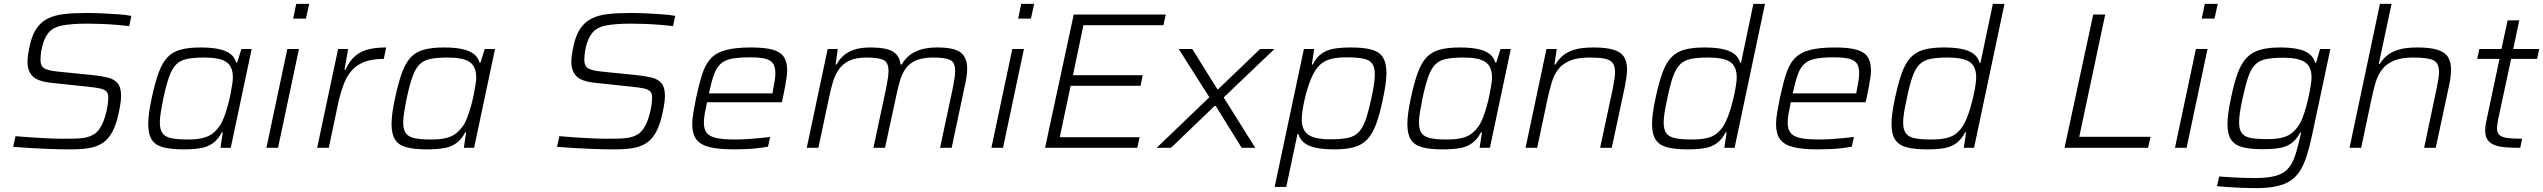

<svg xmlns="http://www.w3.org/2000/svg" viewBox="-20 -763 13126 991"><path d="M345 8Q291 8 237.5 6Q184 4 135.5 1Q87 -2 48 -5L60 -60Q96 -57 140 -54Q184 -51 225.5 -49Q267 -47 298 -47Q335 -47 363 -47.5Q391 -48 413.5 -51.5Q436 -55 456 -65Q476 -74 490.5 -94Q505 -114 514.5 -138.5Q524 -163 529.5 -187.5Q535 -212 537 -231.5Q539 -251 539 -259Q539 -280 529.5 -290.5Q520 -301 496 -306.5Q472 -312 428 -316L240 -336Q171 -344 146.5 -371.5Q122 -399 122 -442Q122 -460 125 -481.5Q128 -503 134 -529Q146 -584 169.5 -617.5Q193 -651 228 -668Q263 -685 311.5 -690.5Q360 -696 423 -696Q466 -696 510.5 -694Q555 -692 594 -689Q633 -686 658 -681L647 -628Q617 -632 579 -635Q541 -638 502 -639.5Q463 -641 430 -641Q388 -641 356.5 -638.5Q325 -636 301.5 -631.5Q278 -627 259 -617Q241 -608 227.5 -590Q214 -572 205.5 -548.5Q197 -525 193 -500Q189 -475 189 -453Q189 -423 207.5 -411Q226 -399 274 -394L453 -376Q501 -371 535 -363Q569 -355 587 -333.5Q605 -312 605 -268Q605 -256 603.5 -241.5Q602 -227 599 -211.5Q596 -196 592 -177Q579 -117 558.5 -80Q538 -43 508.5 -24Q479 -5 438.5 1.5Q398 8 345 8Z M928 8Q862 8 821.5 -3Q781 -14 763 -42.5Q745 -71 745 -123Q745 -148 749.5 -181.5Q754 -215 763 -257Q780 -336 798.5 -387Q817 -438 843.5 -466.5Q870 -495 911.5 -506.5Q953 -518 1015 -518Q1068 -518 1106 -510.5Q1144 -503 1167.5 -486Q1191 -469 1199 -440H1204L1226 -510H1279L1171 0H1118L1130 -80H1125Q1106 -43 1078.5 -23.5Q1051 -4 1014 2Q977 8 928 8ZM949 -43Q996 -43 1026 -50.5Q1056 -58 1076 -73Q1096 -88 1113 -112Q1125 -129 1135.5 -156Q1146 -183 1154.5 -213.5Q1163 -244 1169 -273.5Q1175 -303 1178.5 -327Q1182 -351 1182 -363Q1182 -420 1148 -443Q1114 -466 1035 -466Q981 -466 946 -459Q911 -452 889.5 -430.5Q868 -409 853 -367Q838 -325 823 -255Q815 -215 810 -184Q805 -153 805 -131Q805 -94 819 -75Q833 -56 865 -49.5Q897 -43 949 -43Z M1493 -667 1509 -743H1576L1559 -667ZM1355 0 1463 -510H1523L1415 0Z M1617 0 1725 -510H1777L1758 -403H1763Q1785 -451 1815 -475.5Q1845 -500 1884.5 -509Q1924 -518 1973 -518L1961 -459Q1900 -459 1859.5 -443Q1819 -427 1794 -397.5Q1769 -368 1754 -328Q1739 -288 1728 -242L1677 0Z M2184 8Q2118 8 2077.5 -3Q2037 -14 2019 -42.5Q2001 -71 2001 -123Q2001 -148 2005.5 -181.5Q2010 -215 2019 -257Q2036 -336 2054.5 -387Q2073 -438 2099.5 -466.5Q2126 -495 2167.5 -506.5Q2209 -518 2271 -518Q2324 -518 2362 -510.5Q2400 -503 2423.5 -486Q2447 -469 2455 -440H2460L2482 -510H2535L2427 0H2374L2386 -80H2381Q2362 -43 2334.5 -23.5Q2307 -4 2270 2Q2233 8 2184 8ZM2205 -43Q2252 -43 2282 -50.5Q2312 -58 2332 -73Q2352 -88 2369 -112Q2381 -129 2391.5 -156Q2402 -183 2410.5 -213.5Q2419 -244 2425 -273.5Q2431 -303 2434.5 -327Q2438 -351 2438 -363Q2438 -420 2404 -443Q2370 -466 2291 -466Q2237 -466 2202 -459Q2167 -452 2145.5 -430.5Q2124 -409 2109 -367Q2094 -325 2079 -255Q2071 -215 2066 -184Q2061 -153 2061 -131Q2061 -94 2075 -75Q2089 -56 2121 -49.5Q2153 -43 2205 -43Z M3152 8Q3098 8 3044.5 6Q2991 4 2942.5 1Q2894 -2 2855 -5L2867 -60Q2903 -57 2947 -54Q2991 -51 3032.5 -49Q3074 -47 3105 -47Q3142 -47 3170 -47.5Q3198 -48 3220.5 -51.5Q3243 -55 3263 -65Q3283 -74 3297.5 -94Q3312 -114 3321.5 -138.5Q3331 -163 3336.5 -187.5Q3342 -212 3344 -231.5Q3346 -251 3346 -259Q3346 -280 3336.5 -290.5Q3327 -301 3303 -306.5Q3279 -312 3235 -316L3047 -336Q2978 -344 2953.5 -371.5Q2929 -399 2929 -442Q2929 -460 2932 -481.5Q2935 -503 2941 -529Q2953 -584 2976.5 -617.5Q3000 -651 3035 -668Q3070 -685 3118.5 -690.5Q3167 -696 3230 -696Q3273 -696 3317.5 -694Q3362 -692 3401 -689Q3440 -686 3465 -681L3454 -628Q3424 -632 3386 -635Q3348 -638 3309 -639.5Q3270 -641 3237 -641Q3195 -641 3163.5 -638.5Q3132 -636 3108.5 -631.5Q3085 -627 3066 -617Q3048 -608 3034.5 -590Q3021 -572 3012.5 -548.5Q3004 -525 3000 -500Q2996 -475 2996 -453Q2996 -423 3014.5 -411Q3033 -399 3081 -394L3260 -376Q3308 -371 3342 -363Q3376 -355 3394 -333.5Q3412 -312 3412 -268Q3412 -256 3410.5 -241.5Q3409 -227 3406 -211.5Q3403 -196 3399 -177Q3386 -117 3365.5 -80Q3345 -43 3315.5 -24Q3286 -5 3245.5 1.5Q3205 8 3152 8Z M3769 8Q3688 8 3641 -4Q3594 -16 3573.5 -44.5Q3553 -73 3553 -121Q3553 -147 3558.5 -180Q3564 -213 3572 -254Q3588 -328 3604 -379Q3620 -430 3648 -460.5Q3676 -491 3726 -504.5Q3776 -518 3857 -518Q3928 -518 3968.5 -506.5Q4009 -495 4026 -469Q4043 -443 4043 -399Q4043 -386 4040 -364Q4037 -342 4032 -314.5Q4027 -287 4020 -255L4015 -235H3629Q3622 -202 3617.5 -176Q3613 -150 3613 -129Q3613 -96 3628 -77Q3643 -58 3678.5 -50.5Q3714 -43 3776 -43Q3803 -43 3835 -45Q3867 -47 3899 -50Q3931 -53 3955 -56L3944 -6Q3924 -2 3894.5 1.5Q3865 5 3832.5 6.5Q3800 8 3769 8ZM3639 -281H3967L3970 -299Q3976 -328 3979 -348.5Q3982 -369 3982 -386Q3982 -421 3968 -438Q3954 -455 3925.5 -461Q3897 -467 3851 -467Q3793 -467 3757 -460Q3721 -453 3699.5 -433.5Q3678 -414 3665 -377.5Q3652 -341 3639 -281Z M4144 0 4252 -510H4304L4293 -430H4298Q4311 -455 4332 -474.5Q4353 -494 4387 -506Q4421 -518 4473 -518Q4554 -518 4589 -496.5Q4624 -475 4628 -430H4634Q4648 -455 4670.5 -474.5Q4693 -494 4729 -506Q4765 -518 4818 -518Q4905 -518 4938.5 -492Q4972 -466 4972 -409Q4972 -390 4968.5 -365.5Q4965 -341 4958 -312L4892 0H4832L4897 -304Q4903 -334 4906.5 -357Q4910 -380 4910 -397Q4910 -441 4884.5 -453.5Q4859 -466 4797 -466Q4742 -466 4707.5 -451Q4673 -436 4654 -408.5Q4635 -381 4624.5 -344.5Q4614 -308 4605 -264L4548 0H4488L4553 -304Q4559 -334 4562.5 -357Q4566 -380 4566 -397Q4566 -441 4540 -453.5Q4514 -466 4452 -466Q4397 -466 4362.5 -449Q4328 -432 4308.5 -403Q4289 -374 4278.5 -338Q4268 -302 4260 -264L4204 0Z M5235 -667 5251 -743H5318L5301 -667ZM5097 0 5205 -510H5265L5157 0Z M5374 0 5522 -688H5997L5985 -633H5572L5518 -375H5878L5867 -320H5506L5450 -55H5862L5850 0Z M5950 0 6222 -261 6064 -510H6134L6263 -303H6268L6484 -510H6558L6296 -260L6459 0H6389L6255 -216H6249L6024 0Z M6559 202 6710 -510H6763L6751 -430H6756Q6775 -468 6802.5 -487Q6830 -506 6867 -512Q6904 -518 6953 -518Q7019 -518 7059 -507Q7099 -496 7117.5 -467.5Q7136 -439 7136 -387Q7136 -362 7131.5 -328.5Q7127 -295 7118 -253Q7102 -174 7083 -123Q7064 -72 7037 -43.5Q7010 -15 6969 -3.5Q6928 8 6866 8Q6814 8 6775.5 0.5Q6737 -7 6713.5 -24.5Q6690 -42 6681 -72H6677L6619 202ZM6846 -44Q6901 -44 6935.5 -51Q6970 -58 6991.5 -79.5Q7013 -101 7028 -143Q7043 -185 7058 -255Q7067 -295 7071.5 -326Q7076 -357 7076 -379Q7076 -417 7062 -435.5Q7048 -454 7016.5 -460.5Q6985 -467 6932 -467Q6885 -467 6855 -460Q6825 -453 6804.5 -438Q6784 -423 6768 -398Q6758 -382 6747.5 -357.5Q6737 -333 6728.5 -305Q6720 -277 6713.5 -248.5Q6707 -220 6703 -193.5Q6699 -167 6699 -147Q6699 -91 6733 -67.5Q6767 -44 6846 -44Z M7427 8Q7361 8 7320.5 -3Q7280 -14 7262 -42.5Q7244 -71 7244 -123Q7244 -148 7248.5 -181.5Q7253 -215 7262 -257Q7279 -336 7297.5 -387Q7316 -438 7342.5 -466.5Q7369 -495 7410.5 -506.5Q7452 -518 7514 -518Q7567 -518 7605 -510.5Q7643 -503 7666.5 -486Q7690 -469 7698 -440H7703L7725 -510H7778L7670 0H7617L7629 -80H7624Q7605 -43 7577.5 -23.5Q7550 -4 7513 2Q7476 8 7427 8ZM7448 -43Q7495 -43 7525 -50.5Q7555 -58 7575 -73Q7595 -88 7612 -112Q7624 -129 7634.5 -156Q7645 -183 7653.5 -213.5Q7662 -244 7668 -273.5Q7674 -303 7677.5 -327Q7681 -351 7681 -363Q7681 -420 7647 -443Q7613 -466 7534 -466Q7480 -466 7445 -459Q7410 -452 7388.5 -430.5Q7367 -409 7352 -367Q7337 -325 7322 -255Q7314 -215 7309 -184Q7304 -153 7304 -131Q7304 -94 7318 -75Q7332 -56 7364 -49.5Q7396 -43 7448 -43Z M7854 0 7962 -510H8015L8003 -430H8008Q8023 -455 8045.5 -475Q8068 -495 8106 -506.5Q8144 -518 8204 -518Q8271 -518 8309 -506Q8347 -494 8362.5 -469Q8378 -444 8378 -404Q8378 -386 8374.5 -362.5Q8371 -339 8366 -313L8299 0H8239L8304 -304Q8309 -329 8312.5 -352Q8316 -375 8316 -391Q8316 -423 8303 -439Q8290 -455 8261 -460.5Q8232 -466 8184 -466Q8120 -466 8081.5 -449Q8043 -432 8021.5 -403.5Q8000 -375 7989.5 -338.5Q7979 -302 7970 -264L7914 0Z M8691 8Q8624 8 8584 -3Q8544 -14 8525.5 -42.5Q8507 -71 8507 -123Q8507 -148 8511.5 -181.5Q8516 -215 8525 -257Q8542 -336 8560.5 -387Q8579 -438 8606 -466.5Q8633 -495 8674 -506.5Q8715 -518 8777 -518Q8830 -518 8868 -510.5Q8906 -503 8929.5 -486Q8953 -469 8962 -438H8966L9030 -743H9090L8933 0H8880L8892 -80H8887Q8868 -43 8841 -23.5Q8814 -4 8777 2Q8740 8 8691 8ZM8711 -43Q8758 -43 8788.5 -50Q8819 -57 8839 -72.5Q8859 -88 8875 -112Q8885 -128 8895.5 -153.5Q8906 -179 8914.5 -208.5Q8923 -238 8929.5 -267Q8936 -296 8940 -321.5Q8944 -347 8944 -363Q8944 -420 8910.5 -443Q8877 -466 8797 -466Q8743 -466 8708 -459Q8673 -452 8651.5 -430.5Q8630 -409 8615 -367Q8600 -325 8586 -255Q8577 -215 8572 -184Q8567 -153 8567 -131Q8567 -94 8581 -75Q8595 -56 8627 -49.5Q8659 -43 8711 -43Z M9363 8Q9282 8 9235 -4Q9188 -16 9167.5 -44.5Q9147 -73 9147 -121Q9147 -147 9152.5 -180Q9158 -213 9166 -254Q9182 -328 9198 -379Q9214 -430 9242 -460.5Q9270 -491 9320 -504.5Q9370 -518 9451 -518Q9522 -518 9562.5 -506.5Q9603 -495 9620 -469Q9637 -443 9637 -399Q9637 -386 9634 -364Q9631 -342 9626 -314.5Q9621 -287 9614 -255L9609 -235H9223Q9216 -202 9211.5 -176Q9207 -150 9207 -129Q9207 -96 9222 -77Q9237 -58 9272.5 -50.5Q9308 -43 9370 -43Q9397 -43 9429 -45Q9461 -47 9493 -50Q9525 -53 9549 -56L9538 -6Q9518 -2 9488.5 1.5Q9459 5 9426.5 6.5Q9394 8 9363 8ZM9233 -281H9561L9564 -299Q9570 -328 9573 -348.5Q9576 -369 9576 -386Q9576 -421 9562 -438Q9548 -455 9519.5 -461Q9491 -467 9445 -467Q9387 -467 9351 -460Q9315 -453 9293.5 -433.5Q9272 -414 9259 -377.5Q9246 -341 9233 -281Z M9927 8Q9860 8 9820 -3Q9780 -14 9761.5 -42.5Q9743 -71 9743 -123Q9743 -148 9747.5 -181.5Q9752 -215 9761 -257Q9778 -336 9796.5 -387Q9815 -438 9842 -466.5Q9869 -495 9910 -506.5Q9951 -518 10013 -518Q10066 -518 10104 -510.5Q10142 -503 10165.5 -486Q10189 -469 10198 -438H10202L10266 -743H10326L10169 0H10116L10128 -80H10123Q10104 -43 10077 -23.5Q10050 -4 10013 2Q9976 8 9927 8ZM9947 -43Q9994 -43 10024.5 -50Q10055 -57 10075 -72.5Q10095 -88 10111 -112Q10121 -128 10131.5 -153.5Q10142 -179 10150.5 -208.5Q10159 -238 10165.5 -267Q10172 -296 10176 -321.5Q10180 -347 10180 -363Q10180 -420 10146.5 -443Q10113 -466 10033 -466Q9979 -466 9944 -459Q9909 -452 9887.5 -430.5Q9866 -409 9851 -367Q9836 -325 9822 -255Q9813 -215 9808 -184Q9803 -153 9803 -131Q9803 -94 9817 -75Q9831 -56 9863 -49.5Q9895 -43 9947 -43Z M10636 0 10784 -688H10846L10712 -57H11080L11067 0Z M11344 -667 11360 -743H11427L11410 -667ZM11206 0 11314 -510H11374L11266 0Z M11625 208Q11589 208 11551 206.5Q11513 205 11479 202.5Q11445 200 11423 198L11434 148Q11462 150 11494 152Q11526 154 11558 155Q11590 156 11616 156Q11680 156 11720 146Q11760 136 11782.5 114.5Q11805 93 11818.5 60Q11832 27 11843 -19Q11847 -33 11850.5 -49.5Q11854 -66 11857 -79H11852Q11833 -42 11806 -23Q11779 -4 11742.5 1.5Q11706 7 11657 7Q11592 7 11552.5 -4Q11513 -15 11495 -43Q11477 -71 11477 -121Q11477 -147 11481.5 -180.5Q11486 -214 11495 -256Q11511 -335 11530 -386Q11549 -437 11576.5 -465.5Q11604 -494 11646 -506Q11688 -518 11749 -518Q11800 -518 11837.5 -510.5Q11875 -503 11898.5 -485.5Q11922 -468 11930 -438H11934L11955 -510H12008L11914 -67Q11901 -6 11886.5 40Q11872 86 11852 118Q11832 150 11802.5 169.5Q11773 189 11729.5 198.5Q11686 208 11625 208ZM11680 -45Q11725 -45 11754.5 -51.5Q11784 -58 11804 -72.5Q11824 -87 11840 -109Q11853 -126 11863.5 -152.5Q11874 -179 11882.5 -210Q11891 -241 11897.5 -271.5Q11904 -302 11907.5 -326.5Q11911 -351 11911 -364Q11911 -419 11877 -442Q11843 -465 11766 -465Q11711 -465 11676.5 -458Q11642 -451 11620.5 -430Q11599 -409 11584.5 -367Q11570 -325 11555 -255Q11546 -215 11541.5 -184Q11537 -153 11537 -131Q11537 -95 11551 -76Q11565 -57 11596.5 -51Q11628 -45 11680 -45Z M12107 0 12264 -743H12324L12258 -433H12263Q12277 -456 12299.5 -475.5Q12322 -495 12360 -506.5Q12398 -518 12456 -518Q12523 -518 12561 -506Q12599 -494 12615 -469Q12631 -444 12631 -403Q12631 -386 12628 -362.5Q12625 -339 12619 -313L12552 0H12492L12556 -304Q12561 -329 12565 -352Q12569 -375 12569 -391Q12569 -439 12539 -452.5Q12509 -466 12436 -466Q12373 -466 12334 -449Q12295 -432 12273.5 -402.5Q12252 -373 12241.5 -337Q12231 -301 12223 -264L12167 0Z M12988 0Q12943 0 12909 -3Q12875 -6 12852.5 -15.5Q12830 -25 12818.5 -43Q12807 -61 12807 -90Q12807 -98 12808 -107.5Q12809 -117 12811 -127.5Q12813 -138 12815 -147L12881 -459H12766L12777 -510H12891L12923 -658H12983L12952 -510H13086L13075 -459H12941L12874 -146Q12872 -137 12871 -128Q12870 -119 12869 -112Q12868 -105 12868 -102Q12868 -77 12881.5 -65.5Q12895 -54 12924 -50.5Q12953 -47 12998 -47Z"/></svg>

Font: Saira SemiExpanded Light
Style: Italic
Weight: 300
Width: 6
Italic angle: -12°
Designer: Hector Gatti with collaboration of the Omnibus-Type team
Foundry: Omnibus-Type
Version: Version 1.101